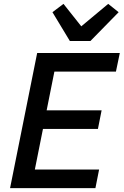

<svg xmlns="http://www.w3.org/2000/svg" viewBox="-20 -972 639 992"><path d="M473 0H32L172 -698H599L579 -602H261L221 -402H505L486 -306H202L160 -96H492ZM447 -760H341L251 -909L308 -952L400 -836L539 -952L593 -909Z"/></svg>

Font: IBM Plex Sans Medium
Style: Italic
Weight: 500
Italic angle: -11.31°
Designer: Mike Abbink, Paul van der Laan, Pieter van Rosmalen
Foundry: Bold Monday
Version: Version 3.201